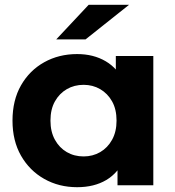

<svg xmlns="http://www.w3.org/2000/svg" viewBox="-20 -771 730 799"><path d="M301 8Q225 8 164 -26.5Q103 -61 67.5 -123Q32 -185 32 -269Q32 -354 67.5 -416Q103 -478 164 -512Q225 -546 301 -546Q369 -546 420 -516Q471 -486 499 -425Q527 -364 527 -269Q527 -175 500 -113.5Q473 -52 422.5 -22Q372 8 301 8ZM328 -120Q366 -120 397 -138Q428 -156 446.5 -189.5Q465 -223 465 -269Q465 -316 446.5 -349Q428 -382 397 -400Q366 -418 328 -418Q289 -418 258 -400Q227 -382 208.5 -349Q190 -316 190 -269Q190 -223 208.5 -189.5Q227 -156 258 -138Q289 -120 328 -120ZM469 0V-110L472 -270L462 -429V-538H618V0ZM214 -607 349 -751H517L336 -607Z"/></svg>

Font: MOST Montserrat
Style: Bold
Weight: 700
Designer: Julieta Ulanovsky
Foundry: Julieta Ulanovsky
Version: Version 8.000;March 11, 2024;FontCreator 15.0.0.2926 64-bit